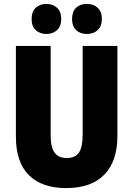

<svg xmlns="http://www.w3.org/2000/svg" viewBox="-20 -948 679 978"><path d="M578 -255Q578 -127 511.5 -58.5Q445 10 317 10Q193 10 127 -56Q61 -122 61 -251V-714H238V-261Q238 -197 258.5 -170Q279 -143 320 -143Q362 -143 381.5 -170Q401 -197 401 -262V-714H578ZM141 -851Q141 -889 162 -908.5Q183 -928 216 -928Q250 -928 271 -908Q292 -888 292 -851Q292 -815 271 -795Q250 -775 216 -775Q183 -775 162 -794.5Q141 -814 141 -851ZM347 -851Q347 -889 367.5 -908.5Q388 -928 422 -928Q457 -928 478 -908Q499 -888 499 -851Q499 -815 478 -795Q457 -775 422 -775Q388 -775 367.5 -795Q347 -815 347 -851Z"/></svg>

Font: Noto Sans Lao Condensed Black
Style: Regular
Weight: 900
Width: 3
Designer: Monotype Design Team
Foundry: Monotype Imaging Inc.
Version: Version 2.003; ttfautohint (v1.8.4.7-5d5b)